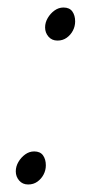

<svg xmlns="http://www.w3.org/2000/svg" viewBox="-20 -479 253 511"><path d="M133 -371Q118 -371 109 -381.5Q100 -392 100 -406Q100 -419 107 -431Q114 -443 125 -451Q136 -459 149 -459Q165 -459 172.5 -448.5Q180 -438 180 -422Q180 -409 174 -397.5Q168 -386 157.5 -378.5Q147 -371 133 -371ZM55 12Q40 12 31 1.5Q22 -9 22 -23Q22 -36 29 -48Q36 -60 47 -68Q58 -76 71 -76Q87 -76 94.5 -65.5Q102 -55 102 -39Q102 -26 96 -14.5Q90 -3 79.5 4.5Q69 12 55 12Z"/></svg>

Font: Source Sans 3 ExtraLight Light
Style: Italic
Weight: 300
Italic angle: -11°
Version: Version 3.052;hotconv 1.1.0;makeotfexe 2.6.0